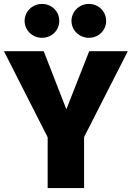

<svg xmlns="http://www.w3.org/2000/svg" viewBox="-31 -955 669 975"><path d="M182 -935C134 -935 94 -897 94 -849C94 -801 134 -763 182 -763C232 -763 270 -801 270 -849C270 -897 232 -935 182 -935ZM420 -935C372 -935 332 -897 332 -849C332 -801 372 -763 420 -763C470 -763 508 -801 508 -849C508 -897 470 -935 420 -935ZM618 -695H422L306 -400L191 -695H-11L211 -258V0H396V-259Z"/></svg>

Font: Fira Sans ExtraBold
Style: Regular
Weight: 800
Designer: bBox Type GmbH & Carrois Corporate GbR & Edenspiekermann AG
Foundry: bBox Type GmbH & Carrois Corporate GbR & Edenspiekermann AG
Version: Version 4.300;PS 004.300;hotconv 1.0.88;makeotf.lib2.5.64775